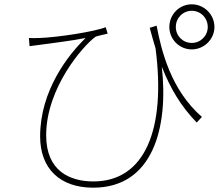

<svg xmlns="http://www.w3.org/2000/svg" viewBox="-20 -818 1040 890"><path d="M795 -693C795 -735 828 -768 869 -768C910 -768 943 -735 943 -693C943 -652 910 -619 869 -619C827 -619 795 -652 795 -693ZM765 -693C765 -636 811 -589 869 -589C926 -589 974 -636 974 -693C974 -751 926 -798 869 -798C811 -798 765 -751 765 -693ZM114 -642 117 -604C135 -606 153 -609 170 -611C213 -617 314 -629 377 -642C294 -562 166 -396 166 -186C166 -36 258 52 412 52C688 52 762 -225 730 -509C770 -407 819 -325 892 -250L916 -276C773 -400 728 -582 706 -699L674 -689C683 -655 692 -624 701 -594C750 -219 652 23 413 23C304 23 194 -25 194 -191C194 -410 365 -606 423 -648C437 -653 467 -659 479 -662L470 -692C418 -671 248 -645 165 -642C147 -641 126 -641 114 -642Z"/></svg>

Font: Noto Sans JP Thin
Style: Regular
Weight: 100
Designer: Ryoko NISHIZUKA 西塚涼子 (kana, bopomofo & ideographs); Paul D. Hunt (Latin, Greek & Cyrillic); Sandoll Communications 산돌커뮤니
Foundry: Adobe
Version: Version 2.004;hotconv 1.0.118;makeotfexe 2.5.65603